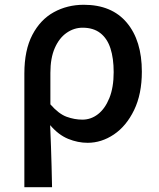

<svg xmlns="http://www.w3.org/2000/svg" viewBox="-20 -584 664 804"><path d="M82 200V-276Q82 -374 115.5 -438Q149 -502 205.5 -533Q262 -564 331 -564Q448 -564 511 -489Q574 -414 574 -284Q574 -190 541.5 -123Q509 -56 457 -21Q405 14 347 14Q306 14 265.5 -2.5Q225 -19 190 -60Q192 -12 193.5 29.5Q195 71 196 112.5Q197 154 198 200ZM325 -83Q361 -83 390.5 -106Q420 -129 438 -173.5Q456 -218 456 -282Q456 -340 442.5 -381.5Q429 -423 400 -445.5Q371 -468 326 -468Q290 -468 259 -446.5Q228 -425 209.5 -383Q191 -341 191 -279V-147Q226 -107 259 -95Q292 -83 325 -83Z"/></svg>

Font: Noto Sans KR Medium
Style: Regular
Weight: 500
Designer: Ryoko NISHIZUKA  (kana, bopomofo & ideographs); Paul D. Hunt (Latin, Greek & Cyrillic); Sandoll Communications , Soo-you
Foundry: Adobe
Version: Version 2.004-H2;hotconv 1.0.118;makeotfexe 2.5.65603